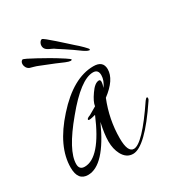

<svg xmlns="http://www.w3.org/2000/svg" viewBox="-144 -589 620 675"><g transform="rotate(-30 166.0 -251.0)"><path d="M202 4Q175 4 160 -24Q148 -47 148 -77Q148 -92 150.5 -110.5Q153 -129 158 -151Q95 -11 28 -11Q-13 -11 -13 -64Q-13 -149 69 -240Q152 -333 234 -333Q273 -333 273 -299Q273 -257 217 -215Q188 -143 188 -67Q188 -10 213 -10Q248 -10 333 -136Q339 -144 342 -144Q345 -144 345 -140Q345 -135 341 -130Q251 4 202 4ZM32 -42Q95 -42 154 -182Q146 -180 139.5 -178.5Q133 -177 128 -177Q124 -177 124 -180Q124 -185 138 -190L169 -208Q171 -225 190 -252Q209 -280 226 -280Q232 -280 232 -271Q232 -264 227 -249Q243 -271 243 -292Q243 -315 222 -315Q172 -315 91 -216Q10 -119 10 -65Q10 -42 32 -42ZM248 -389Q242 -390 230 -398Q218 -406 202 -418Q189 -427 177.5 -434.5Q166 -442 152 -451Q146 -456 137.5 -459.5Q129 -463 123 -467Q109 -476 113 -493Q117 -504 124 -506Q127 -507 138.5 -497.5Q150 -488 165.5 -474.5Q181 -461 194.5 -448.5Q208 -436 215 -430Q226 -421 240 -407Q254 -393 253 -391Q253 -387 248 -389ZM175 -389Q169 -389 155.5 -394.5Q142 -400 124 -408Q109 -414 96.5 -419Q84 -424 69 -430Q62 -433 53 -435.5Q44 -438 37 -440Q30 -443 26 -449.5Q22 -456 22 -463Q22 -474 30 -478Q32 -479 45.5 -472.5Q59 -466 77 -456Q95 -446 111 -437Q127 -428 135 -423Q147 -416 163.5 -405Q180 -394 180 -392Q180 -389 175 -389Z"/></g></svg>

Font: Love Light
Style: Regular
Weight: 400
Designer: Robert E. Leuschke
Foundry: Robert E. Leuschke
Version: Version 1.010; ttfautohint (v1.8.3)